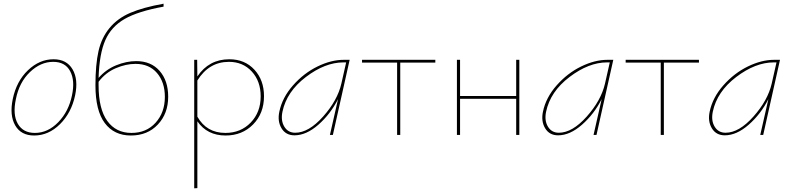

<svg xmlns="http://www.w3.org/2000/svg" viewBox="-20 -731 4288 1040"><path d="M165 3Q94 3 62.5 -51.5Q31 -106 49 -194Q69 -291 131.5 -350.5Q194 -410 270 -410Q341 -410 373 -355.5Q405 -301 387 -215Q367 -120 305 -58.5Q243 3 165 3ZM169 -11Q239 -11 295.5 -69Q352 -127 370 -215Q387 -295 360 -345.5Q333 -396 268 -396Q200 -396 142 -340.5Q84 -285 66 -194Q48 -110 76.5 -60.5Q105 -11 169 -11Z M718 -400Q798 -400 844.5 -347Q891 -294 891 -207Q891 -116 835 -56.5Q779 3 689 3Q598 3 547.5 -64.5Q497 -132 497 -269Q497 -381 513.5 -454Q530 -527 573.5 -579.5Q617 -632 686 -661.5Q755 -691 866 -711V-695Q728 -670 655.5 -628.5Q583 -587 550.5 -513.5Q518 -440 514 -309Q554 -355 609.5 -377.5Q665 -400 718 -400ZM692 -11Q773 -11 823 -66.5Q873 -122 873 -206Q873 -286 830.5 -335.5Q788 -385 714 -385Q662 -385 607 -361.5Q552 -338 514 -288V-269Q514 -141 561 -76Q608 -11 692 -11Z M1222 -410Q1306 -410 1358 -353.5Q1410 -297 1410 -210Q1410 -117 1351 -57Q1292 3 1202 3Q1102 3 1049 -74V288L1032 289V-407H1048L1049 -317Q1112 -410 1222 -410ZM1201 -11Q1284 -11 1338 -67Q1392 -123 1392 -209Q1392 -291 1344 -343.5Q1296 -396 1220 -396Q1112 -396 1049 -295V-99Q1099 -11 1201 -11Z M1842 -407H1874L1783 0H1767L1811 -194Q1770 -113 1704.5 -55.5Q1639 2 1575 2Q1528 2 1505 -36Q1482 -74 1493 -126Q1509 -203 1567.5 -269Q1626 -335 1700 -371Q1774 -407 1842 -407ZM1579 -12Q1652 -12 1730 -99.5Q1808 -187 1829 -278L1855 -393H1840Q1741 -393 1637 -314Q1533 -235 1510 -126Q1500 -78 1520 -45Q1540 -12 1579 -12Z M2338 -407V-392H2148V0H2131V-392H1941V-407Z M2776 -407H2793V0H2776V-196H2472V0H2455V-407H2472V-211H2776Z M3270 -407H3302L3211 0H3195L3239 -194Q3198 -113 3132.5 -55.5Q3067 2 3003 2Q2956 2 2933 -36Q2910 -74 2921 -126Q2937 -203 2995.5 -269Q3054 -335 3128 -371Q3202 -407 3270 -407ZM3007 -12Q3080 -12 3158 -99.5Q3236 -187 3257 -278L3283 -393H3268Q3169 -393 3065 -314Q2961 -235 2938 -126Q2928 -78 2948 -45Q2968 -12 3007 -12Z M3766 -407V-392H3576V0H3559V-392H3369V-407Z M4173 -407H4205L4114 0H4098L4142 -194Q4101 -113 4035.5 -55.5Q3970 2 3906 2Q3859 2 3836 -36Q3813 -74 3824 -126Q3840 -203 3898.5 -269Q3957 -335 4031 -371Q4105 -407 4173 -407ZM3910 -12Q3983 -12 4061 -99.5Q4139 -187 4160 -278L4186 -393H4171Q4072 -393 3968 -314Q3864 -235 3841 -126Q3831 -78 3851 -45Q3871 -12 3910 -12Z"/></svg>

Font: EauTest Thin
Style: Italic
Weight: 250
Italic angle: -12°
Designer: Christian Thalmann (Catharsis Fonts)
Version: Version 0.001;PS 000.001;hotconv 1.0.88;makeotf.lib2.5.64775